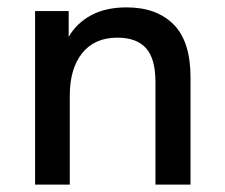

<svg xmlns="http://www.w3.org/2000/svg" viewBox="-20 -500 610 520"><path d="M75 0V-470H166V-400Q187 -437 226.5 -458.5Q266 -480 323 -480Q404 -480 450 -434Q496 -388 496 -290V0H401V-278Q401 -341 375.5 -369.5Q350 -398 298 -398Q236 -398 202.5 -356Q169 -314 169 -241V0Z"/></svg>

Font: Gantari Medium
Style: Regular
Weight: 500
Designer: Anugrah Pasau
Foundry: Lafontype
Version: Version 1.000; ttfautohint (v1.8.4.7-5d5b)